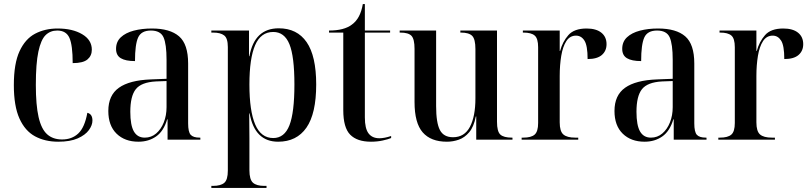

<svg xmlns="http://www.w3.org/2000/svg" viewBox="-20 -686 3979 943"><path d="M266 10Q201 10 152 -16.5Q103 -43 75.5 -104Q48 -165 48 -268Q48 -374 76 -434.5Q104 -495 152.5 -520.5Q201 -546 263 -546Q336 -546 383.5 -518Q431 -490 431 -442Q431 -412 409.5 -394Q388 -376 337 -376Q337 -464 321 -500Q305 -536 261 -536Q227 -536 204 -513.5Q181 -491 168.5 -432.5Q156 -374 156 -269Q156 -170 169.5 -111Q183 -52 211.5 -26.5Q240 -1 285 -1Q333 -1 364.5 -30.5Q396 -60 409 -132Q434 -126 434 -94Q434 -71 416.5 -47Q399 -23 362 -6.5Q325 10 266 10Z M660 10Q593 10 552.5 -29.5Q512 -69 512 -141Q512 -218 564 -255Q616 -292 721 -296L798 -299V-392Q798 -470 783 -503Q768 -536 721 -536Q674 -536 658.5 -502Q643 -468 643 -386Q597 -386 573.5 -400Q550 -414 550 -446Q550 -481 573.5 -503Q597 -525 637 -535.5Q677 -546 726 -546Q815 -546 859.5 -507.5Q904 -469 904 -374V-80Q904 -38 916.5 -24Q929 -10 961 -10H964V0H803V-100H801Q784 -42 747 -16Q710 10 660 10ZM691 -10Q723 -10 747 -30.5Q771 -51 784.5 -85Q798 -119 798 -160V-288L745 -286Q674 -282 647 -248Q620 -214 620 -137Q620 -71 637.5 -40.5Q655 -10 691 -10Z M1018 237V227H1026Q1064 227 1081.5 212Q1099 197 1099 152V-455Q1099 -498 1081 -512Q1063 -526 1027 -526H1018V-536H1203V-410H1205Q1230 -547 1349 -547Q1439 -547 1486 -479Q1533 -411 1533 -271Q1533 -128 1485 -59Q1437 10 1346 10Q1231 10 1206 -129H1204Q1204 -99 1204.5 -68.5Q1205 -38 1205 -8V150Q1205 196 1222.5 211.5Q1240 227 1278 227H1289V237ZM1322 -8Q1377 -8 1401.5 -70.5Q1426 -133 1426 -271Q1426 -409 1401.5 -469Q1377 -529 1322 -529Q1261 -529 1233 -464Q1205 -399 1205 -271Q1205 -141 1233.5 -74.5Q1262 -8 1322 -8Z M1802 10Q1734 10 1700 -24.5Q1666 -59 1666 -145V-526H1596V-536Q1670 -536 1708 -565Q1730 -581 1743 -606Q1756 -631 1762 -666H1772V-536H1896V-526H1772V-109Q1772 -55 1790 -31Q1808 -7 1843 -7Q1868 -7 1901 -18V-8Q1887 -2 1860 4Q1833 10 1802 10Z M2175 10Q2096 10 2056 -36Q2016 -82 2016 -185V-446Q2016 -494 2001 -510Q1986 -526 1946 -526H1943V-536H2122V-165Q2122 -83 2140.5 -47.5Q2159 -12 2205 -12Q2261 -12 2288 -63Q2315 -114 2315 -203V-445Q2315 -494 2299 -510Q2283 -526 2244 -526H2241V-536H2421V-88Q2421 -40 2437.5 -25Q2454 -10 2494 -10H2497V0H2319V-114H2317Q2307 -63 2284.5 -36.5Q2262 -10 2233.5 0Q2205 10 2175 10Z M2542 0V-10H2550Q2589 -10 2606 -25Q2623 -40 2623 -82V-454Q2623 -497 2606 -511.5Q2589 -526 2551 -526H2548V-536H2729V-436H2731Q2743 -481 2771.5 -513.5Q2800 -546 2861 -546Q2908 -546 2933.5 -525.5Q2959 -505 2959 -469Q2959 -436 2936 -416Q2913 -396 2866 -396Q2866 -462 2850.5 -486.5Q2835 -511 2809 -511Q2779 -511 2761.5 -484Q2744 -457 2736.5 -411.5Q2729 -366 2729 -313V-85Q2729 -41 2747 -25.5Q2765 -10 2805 -10H2820V0Z M3146 10Q3079 10 3038.5 -29.5Q2998 -69 2998 -141Q2998 -218 3050 -255Q3102 -292 3207 -296L3284 -299V-392Q3284 -470 3269 -503Q3254 -536 3207 -536Q3160 -536 3144.5 -502Q3129 -468 3129 -386Q3083 -386 3059.5 -400Q3036 -414 3036 -446Q3036 -481 3059.5 -503Q3083 -525 3123 -535.5Q3163 -546 3212 -546Q3301 -546 3345.5 -507.5Q3390 -469 3390 -374V-80Q3390 -38 3402.5 -24Q3415 -10 3447 -10H3450V0H3289V-100H3287Q3270 -42 3233 -16Q3196 10 3146 10ZM3177 -10Q3209 -10 3233 -30.5Q3257 -51 3270.5 -85Q3284 -119 3284 -160V-288L3231 -286Q3160 -282 3133 -248Q3106 -214 3106 -137Q3106 -71 3123.5 -40.5Q3141 -10 3177 -10Z M3508 0V-10H3516Q3555 -10 3572 -25Q3589 -40 3589 -82V-454Q3589 -497 3572 -511.5Q3555 -526 3517 -526H3514V-536H3695V-436H3697Q3709 -481 3737.5 -513.5Q3766 -546 3827 -546Q3874 -546 3899.5 -525.5Q3925 -505 3925 -469Q3925 -436 3902 -416Q3879 -396 3832 -396Q3832 -462 3816.5 -486.5Q3801 -511 3775 -511Q3745 -511 3727.5 -484Q3710 -457 3702.5 -411.5Q3695 -366 3695 -313V-85Q3695 -41 3713 -25.5Q3731 -10 3771 -10H3786V0Z"/></svg>

Font: Noto Serif Display SemiCondensed Medium
Style: Regular
Weight: 500
Width: 4
Designer: Monotype Design Team
Foundry: Monotype Imaging Inc.
Version: Version 2.009